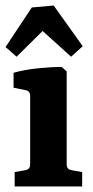

<svg xmlns="http://www.w3.org/2000/svg" viewBox="-24 -674 335 694"><path d="M217 -80Q217 -62 234 -59L273 -52V0H29V-52L68 -59Q85 -62 85 -80V-327Q85 -345 69 -348L25 -357V-411Q64 -422 112 -427Q160 -432 199 -432L217 -416ZM-4 -504 91 -647 170 -654 275 -507 233 -469 130 -562 36 -469Z"/></svg>

Font: Rasa
Style: Bold
Weight: 700
Designer: Anna Giedrys (Yrsa+Rasa design), David Brezina (Yrsa art-direction, Rasa art-direction, design)
Foundry: Rosetta Type Foundry
Version: Version 2.004